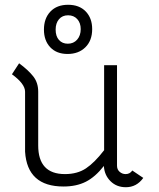

<svg xmlns="http://www.w3.org/2000/svg" viewBox="-20 -773 664 804"><path d="M366 -651Q366 -603 337.5 -575Q309 -547 263 -547Q217 -547 190.5 -575Q164 -603 164 -649Q164 -696 191 -724.5Q218 -753 265 -753Q312 -753 339 -725Q366 -697 366 -651ZM213 -649Q213 -621 227 -605.5Q241 -590 264 -590Q288 -590 303 -607Q318 -624 318 -651Q318 -677 303.5 -693Q289 -709 265 -709Q241 -709 227 -692.5Q213 -676 213 -649ZM30 -462 60 -508Q98 -480 119 -453.5Q140 -427 140 -389V-164Q140 -44 252 -44Q304 -44 340 -68Q376 -92 416 -144V-500H470V-79Q470 -63 481 -53.5Q492 -44 506 -44Q524 -44 534 -59L580 -28Q552 11 507 11Q468 11 442.5 -14.5Q417 -40 415 -78Q379 -32 339.5 -12Q300 8 246 8Q94 8 85 -138V-389Q85 -422 30 -462Z"/></svg>

Font: Bellota
Style: Regular
Weight: 400
Designer: Kemie Guaida
Foundry: Kemie Guaida
Version: Version 1.000;PS 002.000;hotconv 1.0.70;makeotf.lib2.5.58329